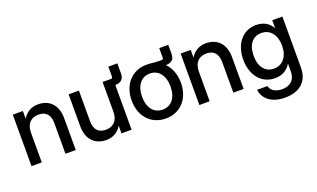

<svg xmlns="http://www.w3.org/2000/svg" viewBox="-85 -1115 2988 1808"><g transform="rotate(-20 1409.0 -211.0)"><path d="M161.1 0V-296.9C161.1 -392.6 215.3 -433.6 285.6 -433.6C356.9 -433.6 398.4 -391.1 398.4 -308.6V0H501.5V-321.3C501.5 -456.1 420.9 -525.9 314.9 -525.9C247.1 -525.9 194.3 -496.6 159.2 -438V-515.6H58.1V0Z M804.2 10.3C872.6 10.3 924.8 -19 960 -77.6V0H1061V-447.3C1117.2 -448.2 1148.4 -476.1 1148.4 -533.7V-632.8H1058.1V-532.2C1058.1 -520.5 1053.2 -515.6 1041.5 -515.6H958V-218.8C958 -123 903.8 -82 834 -82C762.2 -82 720.7 -124.5 720.7 -207V-515.6H617.7V-194.3C617.7 -59.6 698.2 10.3 804.2 10.3Z M1402.3 11.7C1549.8 11.7 1648.9 -98.1 1648.9 -256.8C1648.9 -341.3 1621.1 -412.6 1572.8 -460.4C1630.4 -462.4 1658.7 -488.3 1658.7 -540V-632.8H1568.4V-535.2C1568.4 -524.9 1562 -519 1550.3 -519C1454.6 -519 1464.8 -527.3 1402.3 -527.3C1254.9 -527.3 1155.3 -416.5 1155.3 -256.8C1155.3 -98.1 1254.9 11.7 1402.3 11.7ZM1402.3 -77.1C1314 -77.1 1259.8 -147 1259.8 -256.8C1259.8 -367.7 1314.5 -438.5 1402.3 -438.5C1490.2 -438.5 1544.9 -367.7 1544.9 -256.8C1544.9 -147.5 1490.7 -77.1 1402.3 -77.1Z M1843.3 0V-296.9C1843.3 -392.6 1897.5 -433.6 1967.8 -433.6C2039.1 -433.6 2080.6 -391.1 2080.6 -308.6V0H2183.6V-321.3C2183.6 -456.1 2103 -525.9 1997.1 -525.9C1929.2 -525.9 1876.5 -496.6 1841.3 -438V-515.6H1740.2V0Z M2524.9 210.9C2654.8 210.9 2759.8 149.4 2759.8 -6.8V-515.6H2658.2V-437H2657.7C2623 -498.5 2564.5 -525.9 2497.6 -525.9C2364.3 -525.9 2274.4 -417 2274.4 -259.3C2274.4 -102.1 2363.8 6.8 2498 6.8C2565.9 6.8 2621.6 -21 2657.2 -81.1H2657.7V-2.9C2657.7 80.6 2607.9 127 2524.9 127C2462.4 127 2416 101.1 2402.8 51.3H2299.8C2313.5 152.3 2398.4 210.9 2524.9 210.9ZM2519 -81.5C2436 -81.5 2378.9 -144 2378.9 -259.8C2378.9 -375.5 2436 -438 2519 -438C2606.9 -438 2663.6 -367.7 2663.6 -259.8C2663.6 -151.9 2606.9 -81.5 2519 -81.5Z"/></g></svg>

Font: Inteeer Medium
Style: Regular
Weight: 500
Designer: Rasmus Andersson
Foundry: rsms
Version: Version 4.001;Glyphs 3.4 (3402)